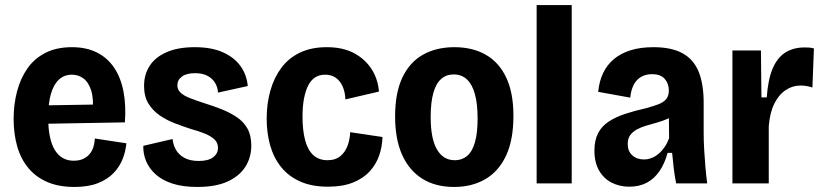

<svg xmlns="http://www.w3.org/2000/svg" viewBox="-20 -727 3262 761"><path d="M275 14Q212 14 166.5 -6Q121 -26 91.5 -62Q62 -98 48 -147.5Q34 -197 34 -256Q34 -313 47.5 -364.5Q61 -416 88.5 -455.5Q116 -495 160 -517.5Q204 -540 265 -540Q322 -540 364 -519Q406 -498 432.5 -458.5Q459 -419 469.5 -364Q480 -309 475 -242L134 -236V-309L381 -313L347 -280Q352 -335 341.5 -368Q331 -401 311 -416Q291 -431 265 -431Q235 -431 214 -412Q193 -393 182 -355.5Q171 -318 171 -262Q171 -176 197 -133Q223 -90 272 -90Q293 -90 308 -96.5Q323 -103 333.5 -114.5Q344 -126 349.5 -142.5Q355 -159 356 -178L481 -159Q478 -127 466 -96.5Q454 -66 430 -41Q406 -16 368 -1Q330 14 275 14Z M762 14Q705 14 664.5 1Q624 -12 598 -35Q572 -58 559.5 -87.5Q547 -117 548 -149L664 -176Q666 -154 677 -134Q688 -114 710.5 -101.5Q733 -89 768 -89Q805 -89 824.5 -103.5Q844 -118 844 -141Q844 -161 830.5 -174Q817 -187 793 -197Q769 -207 736 -216Q705 -226 672.5 -238.5Q640 -251 612.5 -270Q585 -289 568 -317Q551 -345 551 -387Q551 -432 573.5 -466.5Q596 -501 641 -520.5Q686 -540 752 -540Q818 -540 863 -520Q908 -500 933 -465.5Q958 -431 962 -386L844 -360Q843 -381 832.5 -398.5Q822 -416 802.5 -426.5Q783 -437 753 -437Q719 -437 701 -423.5Q683 -410 683 -389Q683 -372 695.5 -360Q708 -348 732 -338.5Q756 -329 790 -318Q826 -307 859.5 -293.5Q893 -280 919.5 -262Q946 -244 961 -217Q976 -190 976 -150Q976 -103 952.5 -66Q929 -29 882 -7.5Q835 14 762 14Z M1280 13Q1216 13 1170 -7.5Q1124 -28 1094.5 -64.5Q1065 -101 1051 -150Q1037 -199 1037 -257Q1037 -316 1051.5 -367.5Q1066 -419 1095 -458Q1124 -497 1169 -518.5Q1214 -540 1275 -540Q1339 -540 1383 -516.5Q1427 -493 1452.5 -453.5Q1478 -414 1482 -364L1349 -333Q1348 -362 1338 -384.5Q1328 -407 1310.5 -419Q1293 -431 1269 -431Q1246 -431 1229.5 -420.5Q1213 -410 1202 -389Q1191 -368 1185 -336.5Q1179 -305 1179 -265Q1179 -210 1189.5 -171Q1200 -132 1222 -112Q1244 -92 1278 -92Q1310 -92 1329.5 -108.5Q1349 -125 1358 -150.5Q1367 -176 1368 -203L1496 -184Q1495 -146 1483 -111Q1471 -76 1445.5 -48Q1420 -20 1379 -3.5Q1338 13 1280 13Z M1780 14Q1706 14 1654 -18.5Q1602 -51 1574 -113Q1546 -175 1546 -266Q1546 -359 1575 -420Q1604 -481 1657 -510.5Q1710 -540 1781 -540Q1853 -540 1905.5 -510Q1958 -480 1986.5 -419.5Q2015 -359 2015 -268Q2015 -172 1985.5 -109.5Q1956 -47 1903 -16.5Q1850 14 1780 14ZM1782 -92Q1812 -92 1832.5 -110Q1853 -128 1863 -165Q1873 -202 1873 -257Q1873 -315 1862.5 -353.5Q1852 -392 1831 -412Q1810 -432 1778 -432Q1749 -432 1728.5 -414Q1708 -396 1697.5 -358.5Q1687 -321 1687 -263Q1687 -177 1712 -134.5Q1737 -92 1782 -92Z M2107 0V-707H2246V0Z M2474 13Q2436 13 2404.5 -3Q2373 -19 2354.5 -51Q2336 -83 2336 -130Q2336 -171 2350.5 -199Q2365 -227 2392.5 -245Q2420 -263 2457.5 -275.5Q2495 -288 2540 -298Q2569 -306 2589 -313.5Q2609 -321 2620 -333.5Q2631 -346 2631 -369Q2631 -395 2615 -414Q2599 -433 2564 -433Q2539 -433 2520.5 -422Q2502 -411 2491.5 -390.5Q2481 -370 2478 -340L2351 -363Q2355 -405 2370.5 -437.5Q2386 -470 2413.5 -493Q2441 -516 2480 -528Q2519 -540 2570 -540Q2641 -540 2685 -516Q2729 -492 2749 -443Q2769 -394 2769 -320V-200Q2769 -170 2771 -134.5Q2773 -99 2776 -64.5Q2779 -30 2783 0H2660Q2654 -29 2650.5 -59Q2647 -89 2644 -121H2626Q2615 -80 2594.5 -49.5Q2574 -19 2544 -3Q2514 13 2474 13ZM2532 -95Q2548 -95 2563 -101Q2578 -107 2591 -118Q2604 -129 2614.5 -144.5Q2625 -160 2632 -179L2631 -282L2659 -277Q2644 -264 2624.5 -255.5Q2605 -247 2583.5 -241Q2562 -235 2541.5 -229Q2521 -223 2504.5 -214Q2488 -205 2478 -191.5Q2468 -178 2468 -156Q2468 -128 2486 -111.5Q2504 -95 2532 -95Z M2883 0V-276V-527H2996L2998 -341H3019Q3024 -412 3042.5 -455.5Q3061 -499 3093 -519Q3125 -539 3169 -539Q3178 -539 3186.5 -538.5Q3195 -538 3206 -535L3200 -380Q3189 -384 3176.5 -386Q3164 -388 3154 -388Q3121 -388 3093.5 -369.5Q3066 -351 3048.5 -315Q3031 -279 3027 -226V0Z"/></svg>

Font: Bricolage Grotesque SemiCondensed
Style: Bold
Weight: 700
Width: 4
Designer: Mathieu Triay
Foundry: Atelier Triay
Version: Version 1.001;gftools[0.9.33.dev8+g029e19f]